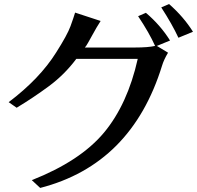

<svg xmlns="http://www.w3.org/2000/svg" viewBox="-20 -883 965 940"><path d="M22.5 -382.8Q174.8 -498 254.9 -626Q309.6 -711.9 325.2 -754.9Q340.8 -797.9 347.7 -821.3L472.7 -780.3Q454.1 -752 430.2 -708Q406.2 -664.1 402.3 -659.2Q398.4 -654.3 395.5 -650.4H640.6Q705.1 -650.4 739.3 -658.2Q710.9 -721.7 656.2 -803.7L694.3 -820.3Q765.6 -759.8 812.5 -684.6L748 -658.2L802.7 -625Q782.2 -590.8 773.4 -561.5Q624 -78.1 176.8 37.1L135.7 -1Q373 -94.7 488.8 -233.4Q604.5 -372.1 654.3 -594.7H353.5Q295.9 -517.6 219.2 -460.9Q142.6 -404.3 61.5 -355.5ZM769.5 -846.7 807.6 -863.3Q878.9 -800.8 924.8 -727.5L853.5 -698.2Q823.2 -763.7 769.5 -846.7Z"/></svg>

Font: GenEi LateMin P v2
Style: Medium
Weight: 500
Designer: o_tamon (Modified)
Foundry: o_tamon / Adobe Systems Incorporated / FONT 910 / Philipp H. Poll
Version: Version 2.1;Original Version 1.004